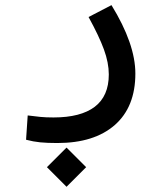

<svg xmlns="http://www.w3.org/2000/svg" viewBox="-20 -322 626 741"><path d="M201.2 230Q162.1 230 135 227.3Q107.9 224.6 80.6 217.3L86.9 123.5Q114.7 127 136 129.2Q157.2 131.3 186.5 131.3Q291.5 131.3 345.7 90.1Q399.9 48.8 399.9 -34.7Q399.9 -79.6 381.1 -131.1Q362.3 -182.6 321.8 -256.3L410.2 -302.2Q502.4 -152.3 502.4 -38.1Q502.4 90.8 423.1 160.4Q343.8 230 201.2 230ZM236.8 398.9 161.1 323.2 236.8 247.6 312.5 323.2Z"/></svg>

Font: Cascadia Mono PL
Style: Regular
Weight: 400
Monospace: yes
Designer: Aaron Bell
Foundry: Saja Typeworks
Version: Version 2404.023; ttfautohint (v1.8.4)